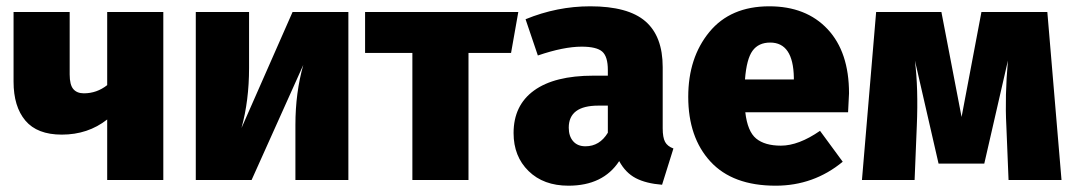

<svg xmlns="http://www.w3.org/2000/svg" viewBox="-20 -571 3407 609"><path d="M320 -533H498V0H320V-192Q259 -144 176 -144Q98 -144 60.5 -188.5Q23 -233 23 -312V-533H201V-335Q201 -302 212.5 -288.5Q224 -275 246 -275Q287 -275 320 -301Z M1085 -533V0H917V-175Q917 -277 942 -365L778 0H601V-533H770V-355Q770 -252 746 -165L908 -533Z M1624 -533 1601 -403H1466V0H1288V-403H1138V-533Z M2082 -164Q2082 -135 2089.5 -121Q2097 -107 2116 -100L2080 15Q2029 11 1996.5 -6Q1964 -23 1944 -60Q1893 18 1783 18Q1704 18 1656.5 -28.5Q1609 -75 1609 -149Q1609 -237 1674 -284Q1739 -331 1862 -331H1908V-349Q1908 -392 1890 -407.5Q1872 -423 1825 -423Q1768 -423 1686 -395L1647 -510Q1747 -551 1852 -551Q1972 -551 2027 -503.5Q2082 -456 2082 -358ZM1837 -107Q1882 -107 1908 -150V-236H1878Q1784 -236 1784 -166Q1784 -139 1798 -123Q1812 -107 1837 -107Z M2673 -275Q2673 -269 2670 -215H2344Q2351 -154 2378.5 -131.5Q2406 -109 2457 -109Q2513 -109 2581 -156L2653 -58Q2561 18 2440 18Q2304 18 2233.5 -58.5Q2163 -135 2163 -264Q2163 -388 2230 -469.5Q2297 -551 2420 -551Q2537 -551 2605 -478.5Q2673 -406 2673 -275ZM2498 -319V-325Q2496 -436 2423 -436Q2386 -436 2367 -410Q2348 -384 2343 -319Z M3302 -533 3347 0H3179L3172 -172Q3167 -266 3177 -379L3102 -52H2957L2882 -379Q2893 -290 2888 -172L2881 0H2714L2759 -533H2966L3030 -200L3093 -533Z"/></svg>

Font: FiraGO ExtraBold
Style: Regular
Weight: 800
Designer: bBox Type
Foundry: bBox Type GmbH
Version: Version 1.001;PS 001.001;hotconv 1.0.88;makeotf.lib2.5.64775